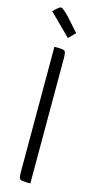

<svg xmlns="http://www.w3.org/2000/svg" viewBox="-141 -963 495 1000"><g transform="rotate(15 106.5 -463.5)"><path d="M138 0H133Q90 0 82.5 -6Q75 -12 75 -46V-720H80Q123 -720 130.5 -714Q138 -708 138 -674ZM16 -896Q47 -927 56 -927Q65 -927 98 -894L166 -818L131 -782Z"/></g></svg>

Font: Economica
Style: Regular
Weight: 400
Designer: Vicente Lamonaca
Foundry: Vicente Lamonaca
Version: Version 1.101